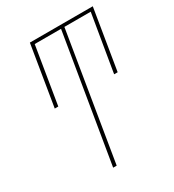

<svg xmlns="http://www.w3.org/2000/svg" viewBox="-178 -838 855 941"><g transform="rotate(-30 250.0 -367.5)"><path d="M184 0 303 -717H154L101 -394H81L137 -735H493L437 -394H417L471 -717H322L204 0Z"/></g></svg>

Font: Iosevka SS04 Thin Oblique
Style: Regular
Weight: 100
Italic angle: -9°
Monospace: yes
Designer: Belleve Invis
Foundry: Belleve Invis
Version: Version 19.0.0; ttfautohint (v1.8.4)